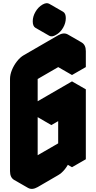

<svg xmlns="http://www.w3.org/2000/svg" viewBox="-20 -1137 603 1208"><path d="M217 -740 433 -865Q467 -885 493.5 -870Q520 -855 520 -815V-715L433 -665V-765L217 -640V-60L433 -185V-425L303 -350V-450L520 -575V-135L433 -85V-185Q433 -159 421 -129Q409 -99 389 -73.5Q369 -48 346 -35L217 40Q182 60 156 45Q130 30 130 -10V-590Q130 -617 142 -646.5Q154 -676 174 -701.5Q194 -727 217 -740ZM333 -918Q307 -902 290 -912Q273 -922 273 -953Q273 -983 290 -1012.5Q307 -1042 333 -1058Q360 -1073 377 -1063Q394 -1053 394 -1023Q394 -992 377 -962.5Q360 -933 333 -918ZM433 -185V-85L346 -135V-235ZM433 -425V-185L346 -235V-475ZM433 -765V-665L346 -715V-815ZM520 -575 303 -450 217 -500 433 -625ZM303 -450V-350L217 -400V-500ZM433 -185 217 -60 130 -110 346 -235ZM494 -870Q467 -885 433 -865L217 -740Q194 -727 174 -701.5Q154 -676 142 -646.5Q130 -617 130 -590V-10Q130 30 156 45L69 -5Q43 -20 43 -60V-640Q43 -667 55 -696.5Q67 -726 87 -751.5Q107 -777 130 -790L346 -915Q381 -935 407 -920ZM377 -1063Q360 -1073 333 -1058Q307 -1042 290 -1012.5Q273 -983 273 -953Q273 -922 290 -912L203 -962Q186 -972 186 -1003Q186 -1033 203 -1062.5Q220 -1092 247 -1108Q273 -1123 290 -1113Z"/></svg>

Font: Nabla
Style: Regular
Weight: 400
Designer: Arthur Reinders Folmer
Foundry: Typearture
Version: Version 1.002